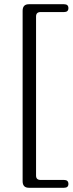

<svg xmlns="http://www.w3.org/2000/svg" viewBox="-20 -760 347 908"><path d="M150.5 -682V70.5Q150.5 91 172 91H283Q303.5 91 303.5 110Q303.5 128 283 128H116.5Q87 128 87 97V-709Q87 -740 116.5 -740H283Q303.5 -740 303.5 -721.5Q303.5 -703 283 -703H172Q150.5 -703 150.5 -682Z"/></svg>

Font: Fraunces 9pt S050 Light
Style: Regular
Weight: 300
Version: Version 1.000; ttfautohint (v1.8.3)